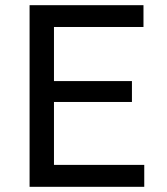

<svg xmlns="http://www.w3.org/2000/svg" viewBox="-20 -720 645 740"><path d="M94 0V-700H533V-616H188V-407.5H488.5V-327H188V-84.5H536V0Z"/></svg>

Font: Geologica Light
Style: Regular
Weight: 300
Designer: Sindre Bremnes, Frode Helland
Foundry: Monokrom Skriftforlag AS
Version: Version 1.010; ttfautohint (v1.8.4.7-5d5b);gftools[0.9.28]